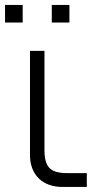

<svg xmlns="http://www.w3.org/2000/svg" viewBox="-39 -742 381 762"><path d="M166.5 -722.5H236.5V-652.5H166.5ZM-19 -722.5H51V-652.5H-19ZM305.5 0H209.5Q179.5 0 155.5 -8.8Q131.5 -17.5 114.8 -34Q98 -50.5 89 -74Q80 -97.5 80 -127V-540H137.5V-146Q137.5 -121 142.2 -103.5Q147 -86 157.5 -75.2Q168 -64.5 185 -59.8Q202 -55 227 -55H305.5Z"/></svg>

Font: Vela Sans Light
Style: Regular
Weight: 300
Designer: Principal design: Mikhail Sharanda - project Manrope.
Design modification: Ravid Balaliev
Foundry: Mikhail Sharanda
Version: Version 1.001